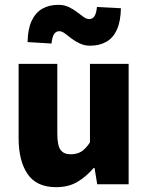

<svg xmlns="http://www.w3.org/2000/svg" viewBox="-20 -762 613 794"><path d="M212 12Q131 12 94 -42.5Q57 -97 57 -190V-498H217V-210Q217 -160 230.5 -142Q244 -124 272 -124Q298 -124 316 -135Q334 -146 352 -173V-498H512V0H382L371 -67H367Q336 -31 299.5 -9.5Q263 12 212 12ZM352 -573Q330 -573 310.5 -582Q291 -591 276 -602.5Q261 -614 248.5 -623.5Q236 -633 225 -633Q212 -633 204 -621.5Q196 -610 193 -582L94 -588Q95 -642 111 -676Q127 -710 155 -726Q183 -742 222 -742Q245 -742 264 -733Q283 -724 298 -712.5Q313 -701 325.5 -692Q338 -683 349 -683Q362 -683 370 -694Q378 -705 381 -733L480 -728Q479 -674 463.5 -639.5Q448 -605 419.5 -589Q391 -573 352 -573Z"/></svg>

Font: Source Sans 3 ExtraLight ExtraBold
Style: Regular
Weight: 800
Version: Version 3.052;hotconv 1.1.0;makeotfexe 2.6.0